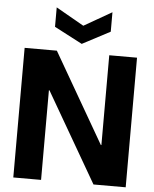

<svg xmlns="http://www.w3.org/2000/svg" viewBox="-61 -983 829 1033"><g transform="rotate(5 353.5 -466.0)"><path d="M50 0V-700H224L504 -215H507V-700H657V0H483L203 -484H200V0ZM354 -748 203 -827V-932L354 -846L504 -932V-827Z"/></g></svg>

Font: DM Sans 36pt Black
Style: Regular
Weight: 900
Designer: Colophon Foundry, Jonny Pinhorn
Foundry: Colophon Foundry
Version: Version 4.004;gftools[0.9.30]